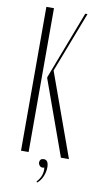

<svg xmlns="http://www.w3.org/2000/svg" viewBox="-94 -740 474 919"><g transform="rotate(10 143.5 -280.0)"><path d="M91 -698V1H54V-698ZM248 1 117 -363V-368L243 -698H254L141 -404L287 1ZM178 61Q175 63 169 63Q161 63 155 56.5Q149 50 149 42Q149 22 169 22Q192 22 192 58Q192 81 182 103.5Q172 126 156 138L153 133Q183 101 178 61Z"/></g></svg>

Font: Moniqa ExtLt Narrow Display
Style: Regular
Weight: 200
Width: 4
Designer: Rajesh Rajput
Foundry: Rajesh Rajput
Version: Version 1.000